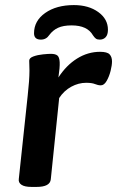

<svg xmlns="http://www.w3.org/2000/svg" viewBox="-20 -734 461 756"><path d="M104 2Q77 2 64.5 -6.5Q52 -15 54 -29L89 -357Q96 -419 96 -456Q96 -470 95.5 -478Q95 -486 95 -495Q95 -506 112 -512Q129 -518 149.5 -520Q170 -522 180 -522Q198 -522 206 -515.5Q214 -509 215 -489Q216 -469 210 -429Q241 -477 283.5 -503.5Q326 -530 374 -530Q402 -530 411.5 -520Q421 -510 421 -492Q421 -477 415.5 -455Q410 -433 400 -415.5Q390 -398 377 -398Q366 -398 354 -403Q342 -408 319 -408Q289 -408 260.5 -392.5Q232 -377 213 -348L180 -28Q177 2 124 2ZM271 -714Q329 -714 367 -686.5Q405 -659 405 -617Q405 -597 396 -587.5Q387 -578 373 -578Q363 -578 357.5 -582Q352 -586 346 -595Q324 -634 262 -634Q229 -634 208.5 -624.5Q188 -615 174 -596Q162 -578 141 -578Q114 -578 114 -603Q114 -652 158 -683Q202 -714 271 -714Z"/></svg>

Font: Asap Semi Expanded Semi Expanded SemiBold
Style: Italic
Weight: 600
Width: 6
Italic angle: -6°
Designer: Pablo Cosgaya
Foundry: Omnibus-Type
Version: Version 3.001; ttfautohint (v1.8.4.7-5d5b)